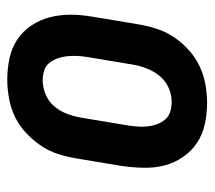

<svg xmlns="http://www.w3.org/2000/svg" viewBox="-50 -518 576 515"><g transform="rotate(90 237.5 -260.0)"><path d="M193 8Q164 8 136 2Q108 -4 85.5 -19Q63 -34 48 -56.5Q33 -79 26 -105.5Q19 -132 19 -161Q19 -190 24 -219L45 -345Q49 -369 57 -393.5Q65 -418 79.5 -439.5Q94 -461 114 -479Q134 -497 157.5 -508Q181 -519 206 -523.5Q231 -528 255 -528Q284 -528 312 -522Q340 -516 362.5 -501Q385 -486 400.5 -463.5Q416 -441 423 -414.5Q430 -388 429.5 -359Q429 -330 425 -301L404 -175Q400 -151 392 -126.5Q384 -102 369 -80.5Q354 -59 334.5 -41Q315 -23 291.5 -12Q268 -1 242.5 3.5Q217 8 193 8ZM195 -87Q214 -87 233 -95Q252 -103 265 -118.5Q278 -134 285 -153Q292 -172 295 -190L316 -316Q318 -329 319 -342.5Q320 -356 318.5 -369Q317 -382 312.5 -394Q308 -406 300 -415.5Q292 -425 279.5 -429Q267 -433 253 -433Q234 -433 215.5 -425Q197 -417 184 -401.5Q171 -386 163.5 -367Q156 -348 153 -330L132 -204Q130 -191 129.5 -177.5Q129 -164 130.5 -151Q132 -138 136.5 -126Q141 -114 148.5 -104.5Q156 -95 168.5 -91Q181 -87 195 -87Z"/></g></svg>

Font: Iosevka QP
Style: Bold Italic
Weight: 700
Italic angle: -9°
Designer: Belleve Invis
Foundry: Belleve Invis
Version: Version 20.0.0; ttfautohint (v1.8.4)